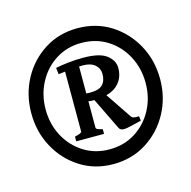

<svg xmlns="http://www.w3.org/2000/svg" viewBox="-63 -732 459 462"><g transform="rotate(-15 167.0 -501.0)"><path d="M327.6 -500.5Q327.6 -454.1 306.6 -415.8Q285.6 -377.4 249.3 -354.5Q212.9 -331.5 166.5 -331.5Q120.6 -331.5 84.5 -354.5Q48.3 -377.4 27.6 -415.8Q6.8 -454.1 6.8 -500.5Q6.8 -547.4 27.6 -585.7Q48.3 -624 84.5 -647Q120.6 -669.9 166.5 -669.9Q212.9 -669.9 249.3 -647Q285.6 -624 306.6 -585.7Q327.6 -547.4 327.6 -500.5ZM291.5 -500.5Q291.5 -537.1 275.4 -567.4Q259.3 -597.7 231.2 -615.5Q203.1 -633.3 166.5 -633.3Q130.9 -633.3 102.8 -615.5Q74.7 -597.7 58.6 -567.4Q42.5 -537.1 42.5 -500.5Q42.5 -463.9 58.6 -433.8Q74.7 -403.8 102.8 -386Q130.9 -368.2 166.5 -368.2Q203.1 -368.2 231.2 -386Q259.3 -403.8 275.4 -433.8Q291.5 -463.9 291.5 -500.5ZM237.3 -552.2Q237.3 -524.9 218 -508.5Q198.7 -492.2 157.2 -492.2Q150.4 -492.2 140.6 -494.6L139.6 -514.2Q147.9 -512.2 155.8 -512.2Q178.7 -512.2 187.7 -521.5Q196.8 -530.8 196.8 -548.3Q196.8 -562 186.3 -571Q175.8 -580.1 156.2 -580.1Q144 -580.1 126.7 -578.4Q109.4 -576.7 94.7 -574.7L92.8 -590.8Q106.4 -593.8 124.5 -595.7Q142.6 -597.7 161.6 -597.7Q202.6 -597.7 220 -584.2Q237.3 -570.8 237.3 -552.2ZM256.8 -415.5Q247.6 -413.1 232.9 -409.7Q218.3 -406.2 212.9 -406.2Q203.1 -406.2 200.2 -413.1L157.7 -500.5L185.5 -506.8L234.4 -434.1Q237.3 -429.2 241.5 -427.7Q245.6 -426.3 255.4 -426.8ZM93.8 -407.7V-419.4Q111.3 -423.3 111.3 -427.2V-588.9H147V-427.2Q147 -425.3 149.7 -423.6Q152.3 -421.9 163.1 -419.4V-407.7Z"/></g></svg>

Font: Namdhinggo ExtraBold
Style: Regular
Weight: 800
Designer: Victor Gaultney
Foundry: SIL International
Version: Version 3.001